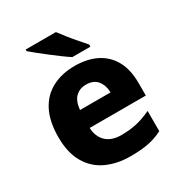

<svg xmlns="http://www.w3.org/2000/svg" viewBox="-181 -892 965 1028"><g transform="rotate(-30 301.5 -378.0)"><path d="M309 -559Q387 -559 443.5 -530.5Q500 -502 530.5 -446.5Q561 -391 561 -309V-231H214Q216 -177 249 -145Q282 -113 343 -113Q396 -113 439 -123Q482 -133 528 -155V-30Q488 -9 442 0.5Q396 10 329 10Q246 10 181.5 -20Q117 -50 80.5 -112.5Q44 -175 44 -271Q44 -369 77 -432.5Q110 -496 170 -527.5Q230 -559 309 -559ZM312 -442Q273 -442 247.5 -417.5Q222 -393 217 -340H406Q405 -384 382 -413Q359 -442 312 -442ZM314 -766Q330 -744 352 -716.5Q374 -689 396.5 -663.5Q419 -638 435 -619V-606H323Q303 -619 276.5 -638.5Q250 -658 221.5 -680Q193 -702 168 -722Q143 -742 127 -756V-766Z"/></g></svg>

Font: Noto Sans Cham ExtraBold
Style: Regular
Weight: 800
Version: Version 2.002